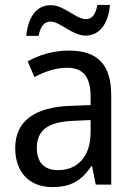

<svg xmlns="http://www.w3.org/2000/svg" viewBox="-20 -752 548 782"><path d="M87 -606H137C145 -644 159 -664 186 -664C225 -664 275 -607 328 -607C385 -607 421 -654 428 -732H377C369 -695 357 -674 330 -674C289 -674 242 -731 187 -731C126 -731 94 -679 87 -606ZM261 -546C197 -546 138 -528 93 -502L120 -438C162 -460 206 -476 253 -476C316 -476 349 -443 349 -357V-324L269 -321C117 -316 42 -256 42 -149C42 -49 101 10 193 10C270 10 312 -17 352 -75H355L370 0H433V-364C433 -486 380 -546 261 -546ZM281 -260 349 -263V-213C349 -111 293 -59 216 -59C164 -59 130 -87 130 -149C130 -218 170 -256 281 -260Z"/></svg>

Font: Noto Sans Lao UI SemCond
Style: Regular
Weight: 400
Width: 4
Designer: Monotype Design Team
Foundry: Monotype Imaging Inc.
Version: Version 2.000